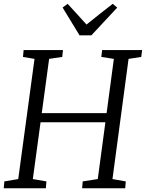

<svg xmlns="http://www.w3.org/2000/svg" viewBox="-22 -1012 784 1032"><path d="M-2 0 1.5 -37 76 -49.5 163.5 -695.5 101.5 -706 105 -743H316.5L312.5 -706L242 -695.5L202.5 -404H551L590 -695.5L522.5 -706L527 -743H742L737 -706L669 -695.5L582.5 -49.5L654 -37L651 0H419.5L422.5 -37L503.5 -49.5L544.5 -355H196L154.5 -49.5L227.5 -37L224.5 0ZM405.5 -822 314.5 -971.5 341.5 -991.5Q367 -964 392.2 -936.2Q417.5 -908.5 443 -880Q477 -908 512.2 -935.5Q547.5 -963 584 -991.5L608 -971L469 -822Z"/></svg>

Font: Merriweather 36pt Light
Style: Italic
Weight: 300
Italic angle: -7.8°
Version: Version 2.101